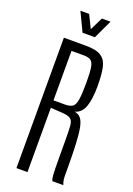

<svg xmlns="http://www.w3.org/2000/svg" viewBox="-192 -1120 823 1189"><g transform="rotate(20 219.5 -525.5)"><path d="M81.1 0V-859.4H227.1Q296.4 -859.4 328.6 -837.4Q360.8 -815.4 370.4 -768.6Q379.9 -721.7 379.9 -647.5Q379.9 -564.9 362.8 -514.6Q345.7 -464.4 300.8 -451.7Q325.7 -447.8 341.3 -429.9Q356.9 -412.1 365 -371.8Q373 -331.5 376.2 -260.7Q379.4 -189.9 379.4 -80.1Q379.4 -68.4 379.4 -59.3Q379.4 -50.3 379.9 -43Q380.4 -35.6 381.6 -29.1Q382.8 -22.5 384.8 -15.4Q386.7 -8.3 390.1 0H317.9Q314.9 -5.9 313 -13.9Q311 -22 309.8 -37.6Q308.6 -53.2 308.1 -81.5Q307.6 -109.9 307.4 -156.2Q307.1 -202.6 307.1 -272Q307.1 -331.1 304.4 -361.8Q301.8 -392.6 285.9 -404.5Q270 -416.5 231 -418.9L153.8 -423.8V0ZM153.3 -472.7H229.5Q260.7 -472.7 277.6 -483.6Q294.4 -494.6 300.8 -531.5Q307.1 -568.4 307.1 -645.5V-651.9Q307.1 -715.3 301.5 -746.6Q295.9 -777.8 280.3 -788.3Q264.6 -798.8 234.9 -798.8H153.3ZM179.2 -927.7 120.1 -1051.3H177.7L219.7 -965.8L261.7 -1051.3H318.8L260.3 -927.7Z"/></g></svg>

Font: Antonio Thin
Style: Regular
Weight: 250
Designer: Vernon Adams
Foundry: Vernon Adams
Version: Version 1.002